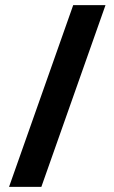

<svg xmlns="http://www.w3.org/2000/svg" viewBox="-20 -709 443 743"><path d="M15 14.2 263.3 -689.2H388.3L140 14.2Z"/></svg>

Font: Funnel Sans Light
Style: Bold
Weight: 700
Version: Version 1.000